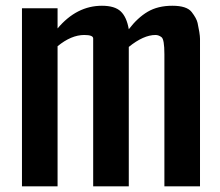

<svg xmlns="http://www.w3.org/2000/svg" viewBox="-20 -654 774 674"><path d="M307.1 -519Q307.1 -531.2 275.9 -531.2Q230 -531.2 182.1 -491.7V0H57.1V-625H182.1V-554.2Q249 -633.8 337.9 -633.8Q382.8 -633.8 403.8 -614Q424.8 -594.2 432.1 -551.3Q462.9 -591.8 498.5 -612.8Q534.2 -633.8 585 -633.8Q635.7 -633.8 652.8 -611.8Q669.9 -589.8 673.6 -573.5Q677.2 -557.1 679.7 -541.7Q682.1 -526.4 682.1 -517.6V0H557.1V-463.9Q557.1 -515.6 547.1 -523.4Q537.1 -531.2 525.9 -531.2Q483.9 -531.2 432.1 -489.3V0H307.1Z"/></svg>

Font: Oswald-Regular
Style: Regular
Weight: 400
Designer: vernon adams
Foundry: vernon adams
Version: Version 2.002; ttfautohint (v0.92.18-e454-dirty) -l 8 -r 50 